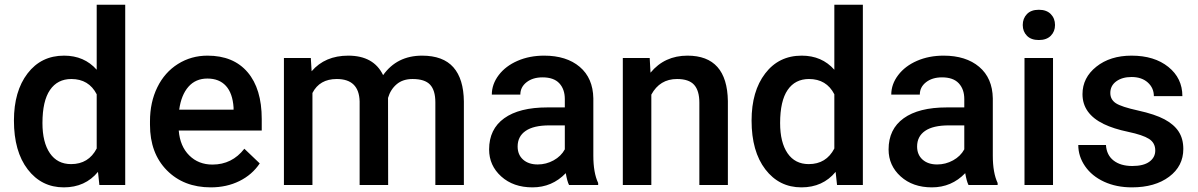

<svg xmlns="http://www.w3.org/2000/svg" viewBox="-20 -794 5142 824"><path d="M39.8 -276.6Q39.8 -402.5 98.2 -478.8Q156.7 -555.2 254.9 -555.2Q341.6 -555.2 395 -494.7V-773.8H517.4V0H406.5L400.5 -56.4Q345.6 10.1 253.9 10.1Q158.2 10.1 99 -67Q39.8 -144.1 39.8 -276.6ZM162.2 -266Q162.2 -182.9 194.2 -136.3Q226.2 -89.7 285.1 -89.7Q360.2 -89.7 395 -156.7V-389.4Q361.2 -454.9 286.1 -454.9Q226.7 -454.9 194.5 -407.8Q162.2 -360.7 162.2 -266Z M884.6 10.1Q768.3 10.1 696 -63.2Q623.7 -136.5 623.7 -258.4V-273.6Q623.7 -355.2 655.2 -419.4Q686.6 -483.6 743.6 -519.4Q800.5 -555.2 870.5 -555.2Q981.9 -555.2 1042.6 -484.1Q1103.3 -413.1 1103.3 -283.1V-233.8H747.1Q752.6 -166.2 792.2 -127Q831.7 -87.7 891.7 -87.7Q975.8 -87.7 1028.7 -155.7L1094.7 -92.7Q1062 -43.8 1007.3 -16.9Q952.6 10.1 884.6 10.1ZM870 -456.9Q819.6 -456.9 788.7 -421.7Q757.7 -386.4 749.1 -323.4H982.4V-332.5Q978.3 -394 949.6 -425.4Q920.9 -456.9 870 -456.9Z M1313.9 -545.1 1317.4 -488.2Q1374.8 -555.2 1474.6 -555.2Q1583.9 -555.2 1624.2 -471.5Q1683.6 -555.2 1791.4 -555.2Q1881.6 -555.2 1925.7 -505.3Q1969.8 -455.4 1970.8 -358.2V0H1848.4V-354.7Q1848.4 -406.5 1825.7 -430.7Q1803 -454.9 1750.6 -454.9Q1708.8 -454.9 1682.4 -432.5Q1655.9 -410.1 1645.3 -373.8L1645.8 0H1523.4V-358.7Q1520.9 -454.9 1425.2 -454.9Q1351.6 -454.9 1320.9 -395V0H1198.5V-545.1Z M2422.2 0Q2414.1 -15.6 2408.1 -50.9Q2349.6 10.1 2265 10.1Q2182.9 10.1 2131 -36.8Q2079.1 -83.6 2079.1 -152.6Q2079.1 -239.8 2143.8 -286.4Q2208.6 -333 2329 -333H2404V-368.8Q2404 -411.1 2380.4 -436.5Q2356.7 -462 2308.3 -462Q2266.5 -462 2239.8 -441.1Q2213.1 -420.2 2213.1 -387.9H2090.7Q2090.7 -432.7 2120.4 -471.8Q2150.1 -510.8 2201.3 -533Q2252.4 -555.2 2315.4 -555.2Q2411.1 -555.2 2468 -507.1Q2524.9 -458.9 2526.4 -371.8V-125.9Q2526.4 -52.4 2547.1 -8.6V0ZM2287.7 -88.2Q2323.9 -88.2 2355.9 -105.8Q2387.9 -123.4 2404 -153.1V-255.9H2338Q2270 -255.9 2235.8 -232.2Q2201.5 -208.6 2201.5 -165.2Q2201.5 -130 2224.9 -109.1Q2248.4 -88.2 2287.7 -88.2Z M2768.3 -545.1 2771.8 -482.1Q2832.2 -555.2 2930.5 -555.2Q3100.8 -555.2 3103.8 -360.2V0H2981.4V-353.1Q2981.4 -405 2958.9 -430Q2936.5 -454.9 2885.6 -454.9Q2811.6 -454.9 2775.3 -387.9V0H2652.9V-545.1Z M3205.5 -276.6Q3205.5 -402.5 3264 -478.8Q3322.4 -555.2 3420.7 -555.2Q3507.3 -555.2 3560.7 -494.7V-773.8H3683.1V0H3572.3L3566.2 -56.4Q3511.3 10.1 3419.6 10.1Q3323.9 10.1 3264.7 -67Q3205.5 -144.1 3205.5 -276.6ZM3328 -266Q3328 -182.9 3359.9 -136.3Q3391.9 -89.7 3450.9 -89.7Q3525.9 -89.7 3560.7 -156.7V-389.4Q3527 -454.9 3451.9 -454.9Q3392.4 -454.9 3360.2 -407.8Q3328 -360.7 3328 -266Z M4136.5 0Q4128.5 -15.6 4122.4 -50.9Q4064 10.1 3979.3 10.1Q3897.2 10.1 3845.3 -36.8Q3793.5 -83.6 3793.5 -152.6Q3793.5 -239.8 3858.2 -286.4Q3922.9 -333 4043.3 -333H4118.4V-368.8Q4118.4 -411.1 4094.7 -436.5Q4071 -462 4022.7 -462Q3980.9 -462 3954.2 -441.1Q3927.5 -420.2 3927.5 -387.9H3805Q3805 -432.7 3834.8 -471.8Q3864.5 -510.8 3915.6 -533Q3966.8 -555.2 4029.7 -555.2Q4125.4 -555.2 4182.4 -507.1Q4239.3 -458.9 4240.8 -371.8V-125.9Q4240.8 -52.4 4261.5 -8.6V0ZM4002 -88.2Q4038.3 -88.2 4070.3 -105.8Q4102.3 -123.4 4118.4 -153.1V-255.9H4052.4Q3984.4 -255.9 3950.1 -232.2Q3915.9 -208.6 3915.9 -165.2Q3915.9 -130 3939.3 -109.1Q3962.7 -88.2 4002 -88.2Z M4499.2 0H4376.8V-545.1H4499.2ZM4369.3 -686.6Q4369.3 -714.9 4387.2 -733.5Q4405 -752.1 4438.3 -752.1Q4471.5 -752.1 4489.7 -733.5Q4507.8 -714.9 4507.8 -686.6Q4507.8 -658.9 4489.7 -640.6Q4471.5 -622.2 4438.3 -622.2Q4405 -622.2 4387.2 -640.6Q4369.3 -658.9 4369.3 -686.6Z M4938 -148.1Q4938 -180.9 4911.1 -198Q4884.1 -215.1 4821.7 -228.2Q4759.2 -241.3 4717.4 -261.5Q4625.7 -305.8 4625.7 -389.9Q4625.7 -460.5 4685.1 -507.8Q4744.6 -555.2 4836.3 -555.2Q4934 -555.2 4994.2 -506.8Q5054.4 -458.4 5054.4 -381.4H4932Q4932 -416.6 4905.8 -440.1Q4879.6 -463.5 4836.3 -463.5Q4796 -463.5 4770.5 -444.8Q4745.1 -426.2 4745.1 -395Q4745.1 -366.8 4768.8 -351.1Q4792.4 -335.5 4864.5 -319.6Q4936.5 -303.8 4977.6 -281.9Q5018.6 -259.9 5038.5 -229.2Q5058.4 -198.5 5058.4 -154.7Q5058.4 -81.1 4997.5 -35.5Q4936.5 10.1 4837.8 10.1Q4770.8 10.1 4718.4 -14.1Q4666 -38.3 4636.8 -80.6Q4607.6 -122.9 4607.6 -171.8H4726.4Q4729 -128.5 4759.2 -105Q4789.4 -81.6 4839.3 -81.6Q4887.7 -81.6 4912.8 -100Q4938 -118.4 4938 -148.1Z"/></svg>

Font: Vazir FD Medium
Style: Regular
Weight: 500
Foundry: DejaVu fonts team - Redesigned by Saber Rastikerdar
Version: Version 21.10;October 20, 2019;FontCreator 12.0.0.2547 64-bi